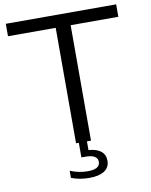

<svg xmlns="http://www.w3.org/2000/svg" viewBox="-100 -813 860 1094"><g transform="rotate(-10 329.5 -266.0)"><path d="M286.5 0V-668H10.5V-740H649V-668H373V0ZM328 207.5Q270.5 207.5 223.5 189V148Q251.5 159 276.2 163.8Q301 168.5 325 168.5Q396 168.5 396 126.5Q396 84.5 324.5 84.5H302.5V-10H349.5V50.5Q395.5 53.5 420.5 73.2Q445.5 93 445.5 128.5Q445.5 167.5 414.5 187.5Q383.5 207.5 328 207.5Z"/></g></svg>

Font: Encode Sans Exp
Style: Regular
Weight: 400
Width: 7
Designer: Multiple Designers
Foundry: Impallari Type
Version: Version 3.002; ttfautohint (v1.8.3) -l 8 -r 50 -G 200 -x 14 